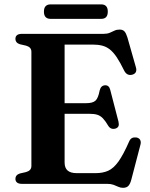

<svg xmlns="http://www.w3.org/2000/svg" viewBox="-20 -858 700 896"><path d="M223.5 -376.5H382Q413 -376.5 425.8 -388.5Q438.5 -400.5 445 -435.5Q448 -447.5 454.2 -453.5Q460.5 -459.5 470 -460Q489 -461 494.5 -438.5L533 -290Q536 -277 532.8 -269.2Q529.5 -261.5 519 -258Q509 -255 500.2 -258Q491.5 -261 485.5 -270.5Q472 -293.5 460.2 -305.8Q448.5 -318 434 -322.5Q419.5 -327 397 -327H223.5ZM52 -677Q52 -688 59.5 -694Q67 -700 82.5 -700H462.5Q480.5 -700 492.2 -705Q504 -710 514.2 -715Q524.5 -720 538 -720Q553 -720 560.8 -711.5Q568.5 -703 574.5 -683.5L614.5 -543Q618 -530.5 614 -522Q610 -513.5 599 -510Q586.5 -506 576.5 -510.5Q566.5 -515 560 -527.5Q541 -566.5 524.8 -590.8Q508.5 -615 492 -627.8Q475.5 -640.5 456.2 -645.2Q437 -650 411.5 -650H281.5V-99.5Q281.5 -74.5 295.5 -62.2Q309.5 -50 338 -50H426Q460 -50 485 -61.2Q510 -72.5 532.8 -104.2Q555.5 -136 583 -198.5Q588 -210 596.5 -214Q605 -218 616 -216.5Q628.5 -214.5 633.8 -205.5Q639 -196.5 635.5 -183L592.5 -18.5Q587.5 0.5 579 9.5Q570.5 18.5 554 18.5Q542.5 18.5 532.2 13.8Q522 9 510 4.5Q498 0 480.5 0H82.5Q67 0 59.5 -6.2Q52 -12.5 52 -23Q52 -42 73 -48.5L101.5 -55Q114 -58.5 120.2 -65.5Q126.5 -72.5 126.5 -83.5V-616.5Q126.5 -627.5 120.2 -634.5Q114 -641.5 101.5 -645L73 -651.5Q52 -658 52 -677ZM185 -803.5Q185 -821 193 -829.2Q201 -837.5 215.5 -837.5H452.5Q467.5 -837.5 475.2 -829.2Q483 -821 483 -804Q483 -786.5 475.2 -778.2Q467.5 -770 452.5 -770H215.5Q201 -770 193 -778.2Q185 -786.5 185 -803.5Z"/></svg>

Font: Fraunces SemiBold
Style: Regular
Weight: 600
Version: Version 1.000;[b76b70a41]